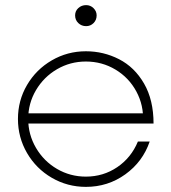

<svg xmlns="http://www.w3.org/2000/svg" viewBox="-20 -721 669 749"><path d="M50 -257Q50 -329 85.5 -389.5Q121 -450 182 -485.5Q243 -521 315 -521Q384 -521 444.5 -490Q505 -459 542 -395Q579 -331 579 -239H62V-279H569L538 -247Q541 -310 512 -364Q483 -418 430.5 -449.5Q378 -481 315 -481Q254 -481 202.5 -451Q151 -421 120.5 -369.5Q90 -318 90 -257Q90 -196 120.5 -144Q151 -92 202.5 -62Q254 -32 315 -32Q383 -32 437.5 -69Q492 -106 518 -169H564Q537 -90 469 -41Q401 8 315 8Q243 8 182 -27.5Q121 -63 85.5 -124Q50 -185 50 -257ZM273 -661Q273 -678 285.5 -689.5Q298 -701 316 -701Q333 -701 345 -689Q357 -677 357 -661Q357 -643 345 -631Q333 -619 316 -619Q298 -619 285.5 -631Q273 -643 273 -661Z"/></svg>

Font: Lineal Thin
Style: Regular
Weight: 200
Designer: Created by Frank Adebiaye with contributions from Anton Moglia & Ariel Martín Pérez
Created by Frank ADEBIAYE with FontF
Foundry: Velvetyne Type Foundry
Version: Version 2.000;Glyphs 3.2 (3227)